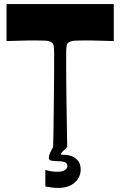

<svg xmlns="http://www.w3.org/2000/svg" viewBox="-20 -720 589 940"><path d="M202 193V112Q220 117 233.5 119Q247 121 260 121Q287 121 298.5 112Q310 103 310 93Q310 79 297 74Q284 69 259 69Q241 69 230 66Q219 63 219 53Q219 43 224.5 30.5Q230 18 240 0Q242 -63 242.5 -129.5Q243 -196 244 -258.5Q245 -321 245 -374.5Q245 -428 245 -463Q245 -487 242 -499.5Q239 -512 223 -517Q217 -520 203 -521Q189 -522 157 -522Q148 -522 131 -522Q114 -522 86 -521Q58 -520 12 -519V-700H537V-519Q492 -520 463.5 -521Q435 -522 418.5 -522Q402 -522 393 -522Q361 -522 347 -521Q333 -520 326 -517Q310 -512 307 -499.5Q304 -487 304 -463Q304 -428 304 -374.5Q304 -321 305 -258.5Q306 -196 307 -129.5Q308 -63 309 0Q291 17 285 23.5Q279 30 279 33Q279 37 282.5 37.5Q286 38 297 38Q304 38 315 40Q326 42 336 47Q350 53 362.5 68Q375 83 375 111Q375 147 346 173.5Q317 200 265 200Q251 200 237 198.5Q223 197 202 193Z"/></svg>

Font: Ojuju
Style: Bold
Weight: 700
Designer: Chisaokwu Joboson, Mirko Velimirovic
Foundry: Udi Foundry
Version: Version 1.000